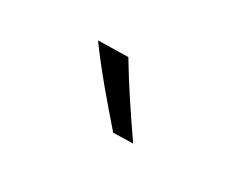

<svg xmlns="http://www.w3.org/2000/svg" viewBox="-38 -989 705 552"><g transform="rotate(30 315.0 -713.0)"><path d="M343.8 -607.9Q298.8 -659.2 255.6 -710.9Q212.4 -762.7 173.3 -815.9L272.9 -817.9Q304.2 -765.6 338.6 -713.6Q373 -661.6 409.2 -609.4Z"/></g></svg>

Font: Pinar-DS2-FD Regular
Style: Regular
Weight: 400
Designer: Amin Abedi
Version: Version 2.000